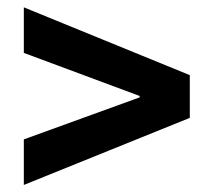

<svg xmlns="http://www.w3.org/2000/svg" viewBox="-20 -574 570 531"><path d="M45.9 -188.5 366.2 -304.7V-308.6L45.9 -427.7V-553.7L504.9 -366.2V-248L45.9 -62.5Z"/></svg>

Font: Reddit Sans Chocolate
Style: Bold
Weight: 700
Designer: Stephen Hutchings
Foundry: Reddit
Version: Version 1.011